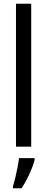

<svg xmlns="http://www.w3.org/2000/svg" viewBox="-20 -780 250 1021"><path d="M146 0H65V-760H146ZM164 71Q154 108 134.5 149.5Q115 191 95 221H49V210Q55 192 61.5 164.5Q68 137 73.5 109Q79 81 81 61H164Z"/></svg>

Font: Noto Sans Myanmar ExtraCondensed
Style: Regular
Weight: 400
Width: 2
Designer: Monotype Design Team
Foundry: Monotype Imaging Inc.
Version: Version 2.107; ttfautohint (v1.8.4.7-5d5b)